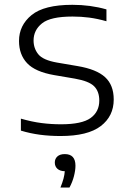

<svg xmlns="http://www.w3.org/2000/svg" viewBox="-20 -570 550 818"><path d="M238 9.5Q191.5 9.5 150 4Q108.5 -1.5 69 -13.5V-64.5Q116 -51 156.5 -45.8Q197 -40.5 240 -40.5Q329 -40.5 366 -67.2Q403 -94 403 -141.5Q403 -180.5 381 -202.5Q359 -224.5 299 -235L211 -250Q130 -264 95.5 -300.8Q61 -337.5 61 -395.5Q61 -462 114.5 -505.8Q168 -549.5 288.5 -549.5Q365 -549.5 433.5 -530V-479.5Q394.5 -490.5 360.2 -495Q326 -499.5 289 -499.5Q195 -499.5 159 -470.5Q123 -441.5 123 -397.5Q123 -364 143 -339Q163 -314 222.5 -303.5L310.5 -288.5Q391 -275 427.8 -241.2Q464.5 -207.5 464.5 -146Q464.5 -75 409.2 -32.8Q354 9.5 238 9.5ZM237.5 229Q246 208 250.5 191.2Q255 174.5 256 159.5Q235.5 159 224.5 149Q213.5 139 213.5 122.5Q213.5 106.5 224.5 96.5Q235.5 86.5 256 86.5Q301.5 86.5 301.5 136Q301.5 155.5 295 180.8Q288.5 206 276 229Z"/></svg>

Font: Encode Sans Expanded Expanded Light
Style: Regular
Weight: 300
Width: 7
Designer: Multiple Designers
Foundry: Impallari Type
Version: Version 3.000; ttfautohint (v1.8.3) -l 8 -r 50 -G 200 -x 14 